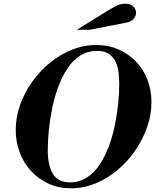

<svg xmlns="http://www.w3.org/2000/svg" viewBox="-20 -1006 838 1037"><path d="M363 11Q298 11 243.5 -13.5Q189 -38 149 -81Q109 -124 87 -181Q65 -238 65 -304Q65 -371 88 -437.5Q111 -504 152.5 -562.5Q194 -621 248.5 -666Q303 -711 367.5 -737Q432 -763 500 -763Q565 -763 619 -739.5Q673 -716 713.5 -674.5Q754 -633 776 -576.5Q798 -520 798 -454Q798 -386 774.5 -319Q751 -252 710 -192.5Q669 -133 614 -87Q559 -41 495 -15Q431 11 363 11ZM357 -21Q409 -21 449 -47Q489 -73 518.5 -117.5Q548 -162 568.5 -217.5Q589 -273 601 -333Q613 -393 618.5 -449Q624 -505 624 -551Q624 -581 620.5 -612.5Q617 -644 605 -671Q593 -698 568.5 -714.5Q544 -731 503 -731Q452 -731 412 -705Q372 -679 343 -634.5Q314 -590 293.5 -534Q273 -478 261 -417.5Q249 -357 243.5 -299.5Q238 -242 238 -194Q238 -115 265 -68Q292 -21 357 -21ZM395 -845 571 -954Q600 -971 618 -978.5Q636 -986 657 -986Q685 -986 700 -971Q715 -956 715 -937Q715 -921 702.5 -905Q690 -889 662 -884L464 -845Z"/></svg>

Font: Libre Bodoni
Style: Bold Italic
Weight: 700
Italic angle: -13°
Version: Version 2.005;gftools[0.9.23]